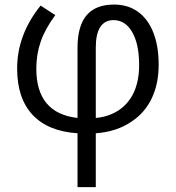

<svg xmlns="http://www.w3.org/2000/svg" viewBox="-20 -565 756 826"><path d="M53.7 -270Q53.7 -416 154.8 -541L217.8 -500Q173.8 -440.4 155 -385.7Q136.2 -331.1 136.2 -269.5Q136.2 -77.6 313.5 -57.6V-359.4Q313.5 -453.1 352.5 -499.3Q391.6 -545.4 470.7 -545.4Q530.3 -545.4 573.5 -514.4Q616.7 -483.4 639.6 -425Q662.6 -366.7 662.6 -286.6Q662.6 -204.6 633.1 -142.6Q603.5 -80.6 548.3 -43.5Q482.9 2 392.1 8.3V240.2H313.5V8.3Q186.5 0 120.1 -71Q53.7 -142.1 53.7 -270ZM554.2 -164.1Q578.6 -215.3 578.6 -285.6Q578.6 -332.5 570.3 -369.4Q562 -406.2 545.9 -431.6Q531.7 -454.6 512 -466.6Q492.2 -478.5 468.8 -478.5Q430.7 -478.5 411.4 -448.7Q392.1 -418.9 392.1 -361.3V-57.6Q447.3 -62.5 489.3 -89.8Q531.2 -117.2 554.2 -164.1Z"/></svg>

Font: Viking Open Sans
Style: Regular
Weight: 400
Foundry: Ascender Corporation
Version: Version 2.001